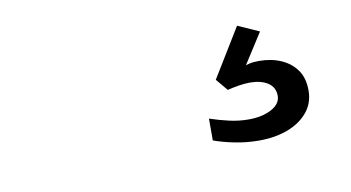

<svg xmlns="http://www.w3.org/2000/svg" viewBox="-39 -100 729 399"><g transform="rotate(-10 325.0 99.5)"><path d="M481 221Q455 221 430 216Q405 211 386 204V158Q407 165 427 169.5Q447 174 467 174Q496 174 515.5 163.5Q535 153 535 136Q535 118 520.5 108.5Q506 99 483 99Q472 99 459.5 101Q447 103 435 106L414 81L477 -22L522 -2L481 62Q491 59 497 58.5Q503 58 509 58Q535 58 555.5 67Q576 76 588 93Q600 110 600 136Q600 163 584 182Q568 201 541.5 211Q515 221 481 221Z"/></g></svg>

Font: Azeret Mono Light
Style: Regular
Weight: 300
Designer: Martin Vácha
Foundry: Displaay
Version: Version 1.002